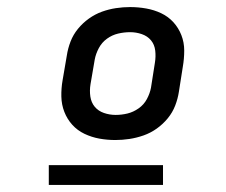

<svg xmlns="http://www.w3.org/2000/svg" viewBox="-20 -713 640 543"><path d="M306 -317Q283 -317 261 -321Q239 -325 219 -334.5Q199 -344 184.5 -360Q170 -376 162 -396.5Q154 -417 153.5 -440Q153 -463 157 -486L169 -556Q172 -576 179.5 -595.5Q187 -615 200.5 -631.5Q214 -648 231.5 -660.5Q249 -673 268.5 -680Q288 -687 308 -690Q328 -693 348 -693Q371 -693 393.5 -689Q416 -685 436 -675.5Q456 -666 470.5 -650Q485 -634 493 -613.5Q501 -593 501 -570Q501 -547 497 -524L486 -454Q483 -434 475.5 -414.5Q468 -395 454.5 -378.5Q441 -362 423.5 -349.5Q406 -337 386 -330Q366 -323 346 -320Q326 -317 306 -317ZM307 -388Q324 -388 340.5 -392Q357 -396 372 -406.5Q387 -417 395.5 -433Q404 -449 407 -465L418 -535Q421 -553 419 -570Q417 -587 407 -599Q397 -611 381 -616.5Q365 -622 348 -622Q331 -622 314 -618Q297 -614 282.5 -603.5Q268 -593 259.5 -577Q251 -561 248 -545L236 -475Q233 -457 235.5 -440Q238 -423 248 -411Q258 -399 274 -393.5Q290 -388 307 -388ZM441 -190H118V-246H441Z"/></svg>

Font: Iosevka Etoile Medium
Style: Italic
Weight: 500
Italic angle: -9°
Designer: Belleve Invis
Foundry: Belleve Invis
Version: Version 22.1.2; ttfautohint (v1.8.4)